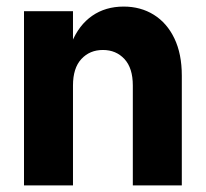

<svg xmlns="http://www.w3.org/2000/svg" viewBox="-20 -564 626 584"><path d="M384 0V-304Q384 -357 358.5 -384.5Q333 -412 293 -412Q253 -412 227.5 -384.5Q202 -357 202 -304H176Q176 -381 198 -434.5Q220 -488 260.5 -516Q301 -544 356 -544Q408 -544 448 -519Q488 -494 510.5 -447Q533 -400 533 -334V0ZM53 0V-530H202V0Z"/></svg>

Font: Radio Canada Big
Style: Regular
Weight: 400
Designer: Étienne Aubert Bonn
Foundry: Coppers and Brasses
Version: Version 1.001